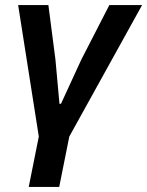

<svg xmlns="http://www.w3.org/2000/svg" viewBox="-20 -542 584 762"><path d="M94 200H215L255 0L544 -522H414L303 -306L222 -130H216L200 -306L172 -522H52L134 0Z"/></svg>

Font: Braiins Sans SemiBold
Style: Italic
Weight: 600
Italic angle: -11.31°
Designer: Mike Abbink, Paul van der Laan, Pieter van Rosmalen, Jiri Chlebus, Lubos Buracinsky
Foundry: Bold Monday, Sudetype
Version: Version 1.000;hotconv 1.0.109;makeotfexe 2.5.65596